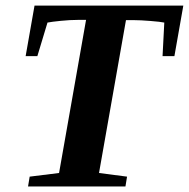

<svg xmlns="http://www.w3.org/2000/svg" viewBox="-20 -675 684 695"><path d="M81.5 0 87.4 -35.6 193.8 -48.8 291.5 -603H261.7Q234.4 -603 200.4 -599.6Q166.5 -596.2 151.9 -593.3L115.2 -471.7H72.8L105 -654.8H643.6L611.3 -471.7H568.4L574.7 -593.3Q561 -596.2 524.7 -599.1Q488.3 -602.1 464.8 -602.1H436L338.4 -48.8L439.9 -35.6L434.1 0Z"/></svg>

Font: Liberation Serif
Style: Bold Italic
Weight: 700
Italic angle: -16.333°
Designer: Steve Matteson
Foundry: Ascender Corporation
Version: Version 2.1.5